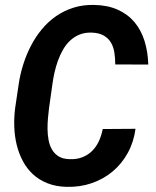

<svg xmlns="http://www.w3.org/2000/svg" viewBox="-20 -741 627 772"><path d="M524.9 -223.1Q517.6 -169.4 493.7 -126Q469.7 -82.5 433.1 -51.8Q396.5 -21 349.1 -4.6Q301.8 11.7 248 10.3Q204.6 9.3 170.9 -4.2Q137.2 -17.6 112.5 -40.3Q87.9 -63 71.8 -93.5Q55.7 -124 47.1 -158.9Q38.6 -193.8 37.4 -231.7Q36.1 -269.5 41 -307.1L55.2 -402.8Q61 -442.4 73.5 -481.9Q85.9 -521.5 104.5 -557.1Q123 -592.8 148.2 -623.3Q173.3 -653.8 205.1 -675.8Q236.8 -697.8 275.1 -710Q313.5 -722.2 358.4 -721.2Q413.1 -720.2 453.6 -701.9Q494.1 -683.6 520.8 -651.9Q547.4 -620.1 561 -576.7Q574.7 -533.2 576.2 -481.4L443.4 -481.9Q443.4 -507.8 439.7 -530.8Q436 -553.7 425.5 -570.8Q415 -587.9 396.5 -598.4Q377.9 -608.9 348.6 -609.9Q320.8 -610.8 299.3 -601.8Q277.8 -592.8 261.5 -577.4Q245.1 -562 233.2 -541Q221.2 -520 212.9 -496.8Q204.6 -473.6 199.2 -449.7Q193.8 -425.8 190.9 -403.8L177.2 -306.6Q174.8 -288.6 172.9 -266.6Q170.9 -244.6 171.1 -222.2Q171.4 -199.7 175.3 -178.2Q179.2 -156.7 189 -139.9Q198.7 -123 215.3 -112.5Q231.9 -102.1 257.8 -101.1Q287.1 -99.6 310.1 -108.4Q333 -117.2 349.6 -133.3Q366.2 -149.4 377 -172.1Q387.7 -194.8 393.1 -222.2Z"/></svg>

Font: Roboto Mono
Style: Bold Italic
Weight: 700
Designer: Google
Version: Version 2.000985; 2015; ttfautohint (v1.3)